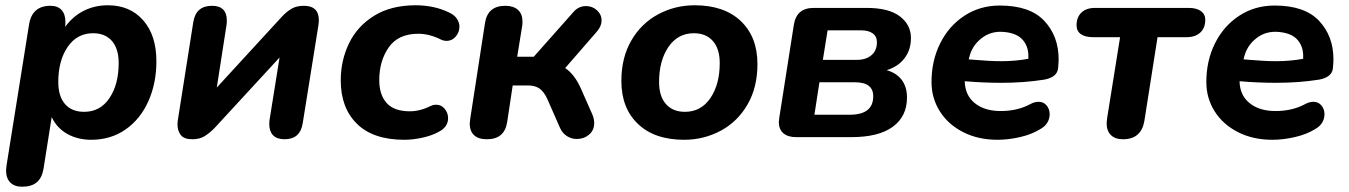

<svg xmlns="http://www.w3.org/2000/svg" viewBox="-20 -520 5116 728"><path d="M3 126Q4 116 5 106L90 -426Q101 -498 171 -498Q199 -498 213.5 -482Q228 -466 228 -437Q228 -425 227 -418Q256 -458 297.5 -479Q339 -500 389 -500Q473 -500 523 -443Q573 -386 573 -288Q573 -204 542.5 -136Q512 -68 456 -29Q400 10 326 10Q275 10 235.5 -12Q196 -34 176 -76L145 120Q139 155 119 171.5Q99 188 64 188Q35 188 19 172Q3 156 3 126ZM430 -281Q430 -335 404.5 -364.5Q379 -394 333 -394Q272 -394 236.5 -342Q201 -290 201 -209Q201 -155 226.5 -125.5Q252 -96 299 -96Q360 -96 395 -148Q430 -200 430 -281Z M653 -48Q653 -57 655 -69L713 -437Q723 -498 784 -498Q812 -498 826 -484Q840 -470 840 -443Q840 -432 839 -426L802 -188L1049 -457Q1068 -477 1086.5 -487.5Q1105 -498 1132 -498Q1189 -498 1189 -443Q1189 -436 1187 -422L1128 -54Q1119 8 1059 8Q1030 8 1015.5 -7Q1001 -22 1001 -49Q1001 -59 1002 -65L1040 -302L793 -34Q773 -14 754.5 -3Q736 8 709 8Q678 8 665.5 -8Q653 -24 653 -48Z M1272 -215Q1272 -291 1303.5 -356Q1335 -421 1399 -460.5Q1463 -500 1556 -500Q1626 -500 1682 -473Q1702 -464 1712 -449.5Q1722 -435 1722 -419Q1722 -398 1708 -381.5Q1694 -365 1674 -365Q1662 -365 1652 -370Q1608 -392 1566 -392Q1490 -392 1454 -340.5Q1418 -289 1418 -216Q1418 -161 1446 -129.5Q1474 -98 1534 -98Q1573 -98 1615 -119Q1623 -123 1634 -123Q1653 -123 1666 -107.5Q1679 -92 1679 -72Q1679 -38 1643 -20Q1618 -6 1582 2Q1546 10 1513 10Q1395 10 1333.5 -50.5Q1272 -111 1272 -215Z M1761 -52Q1762 -61 1763 -70L1819 -433Q1829 -498 1896 -498Q1927 -498 1944 -482.5Q1961 -467 1961 -439Q1961 -428 1960 -422L1941 -305H2004L2153 -473Q2173 -497 2202 -497Q2226 -497 2243.5 -481Q2261 -465 2261 -442Q2261 -421 2243 -400L2123 -262Q2160 -237 2184 -181L2226 -86Q2233 -69 2233 -53Q2233 -26 2213.5 -9.5Q2194 7 2167 7Q2147 7 2129.5 -4Q2112 -15 2103 -36L2056 -143Q2043 -172 2026 -184Q2009 -196 1982 -196H1924L1903 -57Q1893 8 1826 8Q1794 8 1777.5 -7.5Q1761 -23 1761 -52Z M2336 -213Q2336 -301 2373.5 -366Q2411 -431 2475 -465.5Q2539 -500 2614 -500Q2726 -500 2789 -440Q2852 -380 2852 -277Q2852 -189 2814.5 -124Q2777 -59 2713 -24.5Q2649 10 2574 10Q2462 10 2399 -50Q2336 -110 2336 -213ZM2709 -281Q2709 -335 2683 -364.5Q2657 -394 2611 -394Q2550 -394 2514.5 -342Q2479 -290 2479 -209Q2479 -155 2505 -125.5Q2531 -96 2577 -96Q2638 -96 2673.5 -148Q2709 -200 2709 -281Z M2933 -58Q2934 -67 2935 -75L2990 -426Q3000 -490 3065 -490H3266Q3350 -490 3392 -458Q3434 -426 3434 -376Q3434 -331 3409.5 -299Q3385 -267 3342 -254Q3380 -243 3399.5 -216.5Q3419 -190 3419 -150Q3419 -79 3365.5 -39.5Q3312 0 3207 0H2999Q2967 0 2950 -15Q2933 -30 2933 -58ZM3291 -155Q3291 -208 3222 -208H3087L3068 -85H3202Q3291 -85 3291 -155ZM3305 -360Q3305 -382 3289 -393.5Q3273 -405 3245 -405H3118L3100 -293H3229Q3263 -293 3284 -310.5Q3305 -328 3305 -360Z M3512 -209Q3512 -290 3545 -356Q3578 -422 3637 -460.5Q3696 -499 3771 -499Q3885 -499 3939.5 -441Q3994 -383 3994 -295Q3994 -284 3992 -262Q3989 -227 3939 -218Q3863 -206 3777 -206Q3709 -206 3638 -212Q3639 -159 3676 -129Q3713 -99 3774 -99Q3839 -99 3888 -126Q3903 -134 3918 -134Q3937 -134 3948.5 -120Q3960 -106 3960 -87Q3960 -71 3952 -56.5Q3944 -42 3927 -32Q3894 -11 3849 -0.5Q3804 10 3762 10Q3689 10 3632 -19Q3575 -48 3543.5 -98Q3512 -148 3512 -209ZM3677 -293Q3702 -291 3727 -289.5Q3752 -288 3777 -288Q3830 -288 3879 -297Q3882 -340 3859 -367.5Q3836 -395 3785 -399Q3737 -403 3701 -374.5Q3665 -346 3655 -302L3653 -295Z M4176 -53Q4177 -63 4178 -73L4227 -379H4125Q4095 -379 4078.5 -390.5Q4062 -402 4062 -424Q4062 -455 4080.5 -472.5Q4099 -490 4132 -490H4487Q4517 -490 4533.5 -478Q4550 -466 4550 -445Q4550 -414 4531 -396.5Q4512 -379 4479 -379H4369L4319 -61Q4307 8 4238 8Q4208 8 4192 -8Q4176 -24 4176 -53Z M4554 -209Q4554 -290 4587 -356Q4620 -422 4679 -460.5Q4738 -499 4813 -499Q4927 -499 4981.5 -441Q5036 -383 5036 -295Q5036 -284 5034 -262Q5031 -227 4981 -218Q4905 -206 4819 -206Q4751 -206 4680 -212Q4681 -159 4718 -129Q4755 -99 4816 -99Q4881 -99 4930 -126Q4945 -134 4960 -134Q4979 -134 4990.5 -120Q5002 -106 5002 -87Q5002 -71 4994 -56.5Q4986 -42 4969 -32Q4936 -11 4891 -0.5Q4846 10 4804 10Q4731 10 4674 -19Q4617 -48 4585.5 -98Q4554 -148 4554 -209ZM4719 -293Q4744 -291 4769 -289.5Q4794 -288 4819 -288Q4872 -288 4921 -297Q4924 -340 4901 -367.5Q4878 -395 4827 -399Q4779 -403 4743 -374.5Q4707 -346 4697 -302L4695 -295Z"/></svg>

Font: SN Pro Bold
Style: Bold Italic
Weight: 700
Italic angle: -9°
Designer: Tobias Whetton
Foundry: Supernotes
Version: Version 1.003